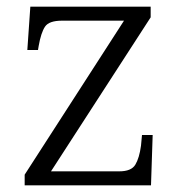

<svg xmlns="http://www.w3.org/2000/svg" viewBox="-20 -556 541 576"><path d="M54 0V-32L352 -494H166Q127 -494 115 -476Q103 -458 96 -418L94 -406H62L71 -536H432V-504L133 -42H338Q374 -42 386 -62Q398 -82 403 -119L406 -151H438L433 0Z"/></svg>

Font: Noto Serif Myanmar Light
Style: Regular
Weight: 300
Designer: Ben Mitchell and the Monotype Design Team
Foundry: Monotype Imaging Inc.
Version: Version 2.106; ttfautohint (v1.8.4.7-5d5b)